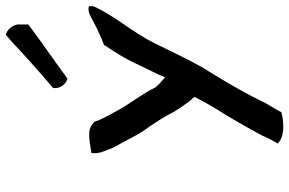

<svg xmlns="http://www.w3.org/2000/svg" viewBox="-186 -650 987 656"><g transform="rotate(-90 308.0 -321.5)"><path d="M114 -503C110 -481 119 -461 127 -441C132 -428 140 -413 150 -396C170 -359 179 -338 204 -305C222 -278 238 -254 252 -226C262 -207 281 -182 292 -166C297 -161 302 -157 305 -150C292 -124 281 -105 267 -81C238 -37 201 29 174 79C164 102 155 119 146 134L153 139C174 156 220 155 253 146L261 131C271 115 283 95 295 70C327 4 369 -64 405 -122C435 -175 462 -233 489 -288C526 -362 575 -414 611 -487C617 -498 616 -506 615 -512C597 -516 584 -508 571 -501C550 -489 526 -478 503 -468L483 -460C456 -419 436 -389 414 -340C398 -306 385 -283 372 -251L363 -260C357 -264 343 -278 338 -284C319 -325 287 -365 265 -403C255 -422 233 -459 225 -480L221 -492C216 -497 210 -504 195 -509C167 -514 139 -507 114 -503ZM336 -634C332 -607 352 -589 368 -585L419 -622C472 -660 504 -682 553 -719V-749C555 -769 533 -795 517 -795L495 -776C453 -737 426 -712 379 -671Z"/></g></svg>

Font: Hussar Pisanka
Style: Kur
Weight: 400
Designer: Robert Jablonski
Foundry: Cannot Into Space Fonts
Version: Version 1.070